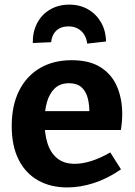

<svg xmlns="http://www.w3.org/2000/svg" viewBox="-20 -810 590 842"><path d="M274.8 12Q202.2 12 147.3 -18.7Q92.4 -49.4 61.9 -109.5Q31.4 -169.6 31.4 -257.2Q31.4 -347.2 63.5 -411.7Q95.6 -476.2 154.7 -511.1Q213.8 -546 294.2 -546Q372 -546 420.9 -515.2Q469.8 -484.4 492.9 -430.9Q516 -377.4 516 -309.6Q516 -293 514.6 -276.2Q513.2 -259.4 510 -240H144.2V-322.6H389.6L371.8 -310.2Q372.8 -350 364.6 -380.4Q356.4 -410.8 336.6 -427.9Q316.8 -445 282.6 -445Q243.6 -445 220 -422.3Q196.4 -399.6 185.8 -361.8Q175.2 -324 175.2 -277.4Q175.2 -224 188.2 -182.1Q201.2 -140.2 230.7 -115.9Q260.2 -91.6 308.4 -91.6Q341.6 -91.6 381.3 -104.2Q421 -116.8 463.6 -141.6L510.6 -67.4Q452.6 -27.2 392.5 -7.6Q332.4 12 274.8 12ZM283.7 -789.7Q330.3 -789.7 366.2 -769Q402 -748.3 423 -712Q444 -675.7 445 -628L362.3 -618.7Q358.3 -653.7 336 -674Q313.7 -694.3 280 -694.3Q247 -694.3 227.2 -675.8Q207.3 -657.3 204.3 -625L123.7 -621.3Q123 -670.7 143 -708.7Q163 -746.7 199.7 -768.2Q236.3 -789.7 283.7 -789.7Z"/></svg>

Font: Bitter Thin
Style: Regular
Weight: 100
Designer: Sol Matas, and Bitter project Authors
Foundry: Sol Matas
Version: Version 2.002